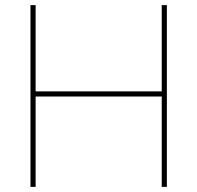

<svg xmlns="http://www.w3.org/2000/svg" viewBox="-20 -730 771 750"><path d="M631.8 -710V0H611.8V-353H119.1V0H99.1V-710H119.1V-373H611.8V-710Z"/></svg>

Font: Rawline Thin
Style: Regular
Weight: 250
Designer: Matt McInerney, Pablo Impallari, Rodrigo Fuenzalida
Foundry: Matt McInerney, Pablo Impallari, Rodrigo Fuenzalida
Version: Version 4.020;PS 004.020;hotconv 1.0.88;makeotf.lib2.5.64775